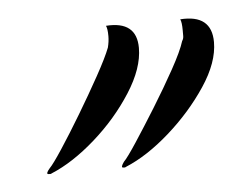

<svg xmlns="http://www.w3.org/2000/svg" viewBox="-29 -671 320 255"><g transform="rotate(-5 130.5 -543.0)"><path d="M130 -449Q129 -448 126 -448.5Q123 -449 128 -456Q133 -461 145.5 -480Q158 -499 173.5 -524Q189 -549 202 -572.5Q215 -596 219 -609Q221 -612 221 -615.5Q221 -619 221 -623Q221 -634 219 -638Q261 -641 261 -604Q261 -577 240 -545.5Q219 -514 189 -487.5Q159 -461 130 -449ZM31 -449Q30 -448 26.5 -448.5Q23 -449 29 -456Q34 -461 46.5 -480Q59 -499 74 -524Q89 -549 102 -572.5Q115 -596 120 -609Q122 -617 122 -624Q122 -634 120 -638Q161 -641 161 -605Q161 -578 140.5 -546Q120 -514 90 -487.5Q60 -461 31 -449Z"/></g></svg>

Font: Birthstone
Style: Regular
Weight: 400
Designer: Robert E. Leuschke
Foundry: Robert E. Leuschke
Version: Version 1.013; ttfautohint (v1.8.3)